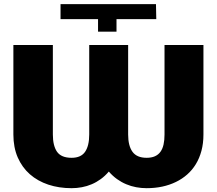

<svg xmlns="http://www.w3.org/2000/svg" viewBox="-20 -931 1084 960"><path d="M713.1 9.9Q686.4 9.9 660.9 5.1Q635.3 0.4 611.2 -9.8Q587 -19.9 565.2 -35.5Q543.3 -51.1 524.1 -73.2Q505.3 -51.1 483.8 -35.5Q462.4 -19.9 438.6 -9.8Q414.8 0.4 389.4 5.1Q364 9.9 338.1 9.9Q274.9 9.9 221.6 -7.8Q168.3 -25.6 129.4 -59.7Q90.6 -93.8 68.7 -143.8Q46.9 -193.9 46.9 -258.5V-706H244.3V-258.5Q244.3 -202.1 265.3 -171.9Q286.6 -142 338.1 -142Q384.9 -142 405.5 -172.1Q426.1 -202.1 426.1 -258.5V-706H620.7V-258.5Q620.7 -202.1 642.4 -172.1Q664.1 -142 713.1 -142Q737.6 -142 754.6 -149.7Q771.7 -157.3 782.3 -172.1Q793 -186.8 797.8 -208.5Q802.6 -230.1 802.6 -258.5V-706H997.2V-258.5Q997.2 -214.1 987.2 -177Q977.3 -139.9 959.2 -110.3Q941.1 -80.6 915.8 -58.4Q890.6 -36.2 859.7 -21.3Q795.8 9.9 713.1 9.9ZM562.5 -772.7H470.2V-835.2H282.7V-910.5H759.9L761.4 -835.2H562.5Z"/></svg>

Font: Linik Sans Black
Style: Regular
Weight: 900
Designer: Fonts by Rasmus Andersson / Changes by Cristiano Sobral with parts from Marc Monis
Foundry: rsms
Version: Version 3.020; ttfautohint (v1.6)